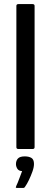

<svg xmlns="http://www.w3.org/2000/svg" viewBox="-20 -728 250 938"><path d="M60 -9V-699Q60 -708 70 -708H139Q149 -708 149 -699V-9Q149 0 139 0H70Q60 0 60 -9ZM146 73Q146 89 138.5 110Q131 131 121.5 151Q112 171 102 185Q99 190 95 190Q88 190 78.5 190Q69 190 61 190Q57 189 57 187.5Q57 186 60 179Q66 167 74 145Q82 123 88 108Q71 107 64.5 96Q58 85 58 74Q58 57 67.5 46.5Q77 36 101 36Q121 36 133.5 43.5Q146 51 146 73Z"/></svg>

Font: Glory Medium
Style: Regular
Weight: 500
Designer: Robert Leuschke
Foundry: Robert Leuschke
Version: Version 1.011